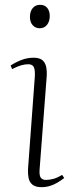

<svg xmlns="http://www.w3.org/2000/svg" viewBox="-20 -761 310 795"><path d="M124 -441Q126 -469 120.5 -482Q115 -495 97 -495Q83 -495 67.5 -490.5Q52 -486 30 -475L24 -490Q48 -505 71 -513.5Q94 -522 119 -522Q144 -522 156 -511.5Q168 -501 171.5 -482.5Q175 -464 173 -440L144 -60Q142 -34 149 -25Q156 -16 170 -16Q185 -16 201.5 -20.5Q218 -25 237 -37L246 -24Q233 -14 218 -5Q203 4 186.5 9Q170 14 151 14Q128 14 115 4Q102 -6 98.5 -23.5Q95 -41 96 -61ZM104 -691Q104 -714 115.5 -727.5Q127 -741 145 -741Q159 -741 167.5 -735.5Q176 -730 181 -719.5Q186 -709 186 -694Q186 -673 175 -658.5Q164 -644 144 -644Q127 -644 115.5 -656.5Q104 -669 104 -691Z"/></svg>

Font: Literata 60pt ExtraLight
Style: Italic
Weight: 250
Italic angle: -2°
Designer: Latin by Veronika Burian and Jose Scaglione. Greek by Irene Vlachou. Cyrillic by Vera Evstafieva
Foundry: TypeTogether
Version: Version 3.103;gftools[0.9.29]